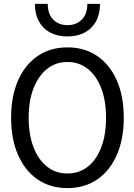

<svg xmlns="http://www.w3.org/2000/svg" viewBox="-20 -953 690 985"><path d="M326 12Q238 12 173 -32.5Q108 -77 72.5 -158.5Q37 -240 37 -349Q37 -459 72.5 -540Q108 -621 173 -665.5Q238 -710 326 -710Q414 -710 479 -665.5Q544 -621 579.5 -540Q615 -459 615 -349Q615 -240 579.5 -158.5Q544 -77 479 -32.5Q414 12 326 12ZM326 -63Q386 -63 430.5 -98Q475 -133 499.5 -197.5Q524 -262 524 -349Q524 -436 499.5 -500Q475 -564 430.5 -599.5Q386 -635 326 -635Q266 -635 221.5 -599.5Q177 -564 152 -500Q127 -436 127 -349Q127 -262 152 -197.5Q177 -133 221.5 -98Q266 -63 326 -63ZM326 -766Q275 -766 237.5 -786Q200 -806 179.5 -843.5Q159 -881 159 -933H225Q225 -881 253 -852.5Q281 -824 326 -824Q371 -824 399.5 -852.5Q428 -881 428 -933H493Q493 -881 472.5 -843.5Q452 -806 414.5 -786Q377 -766 326 -766Z"/></svg>

Font: Azeret Mono Thin Light
Style: Regular
Weight: 300
Version: Version 1.002